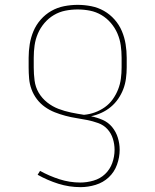

<svg xmlns="http://www.w3.org/2000/svg" viewBox="-20 -548 640 791"><path d="M312 223Q265 223 220.5 209Q176 195 135 172L145 156Q183 177 225 190.5Q267 204 311 204Q338 204 365.5 196Q393 188 413 169Q433 150 442.5 123.5Q452 97 452 69Q452 46 445 23.5Q438 1 422.5 -16Q407 -33 384.5 -41Q362 -49 339.5 -53.5Q317 -58 294.5 -61.5Q272 -65 249.5 -71Q227 -77 205.5 -85.5Q184 -94 165 -107.5Q146 -121 132 -139.5Q118 -158 110 -179.5Q102 -201 100 -224Q98 -247 98 -270V-310Q98 -338 102.5 -366Q107 -394 118 -420Q129 -446 148 -467.5Q167 -489 191.5 -503Q216 -517 244 -522.5Q272 -528 300 -528Q328 -528 356 -522.5Q384 -517 408.5 -503Q433 -489 452 -467.5Q471 -446 482 -420Q493 -394 497.5 -366Q502 -338 502 -310V-270Q502 -248 499 -225Q496 -202 488 -181Q480 -160 467 -141Q454 -122 436.5 -107.5Q419 -93 398.5 -83.5Q378 -74 355 -69Q380 -64 403 -54Q426 -44 442 -24.5Q458 -5 465.5 19.5Q473 44 473 69Q473 100 462 130.5Q451 161 428 182.5Q405 204 374 213.5Q343 223 312 223ZM326 -75Q349 -77 371 -85Q393 -93 412 -106.5Q431 -120 444.5 -139Q458 -158 466.5 -179.5Q475 -201 478 -224Q481 -247 481 -270V-310Q481 -336 477.5 -361Q474 -386 464 -409.5Q454 -433 437 -453Q420 -473 398 -486Q376 -499 351 -504Q326 -509 300 -509Q274 -509 249 -504Q224 -499 202 -486Q180 -473 163 -453Q146 -433 136 -409.5Q126 -386 122.5 -361Q119 -336 119 -310V-270Q119 -243 122.5 -216Q126 -189 139.5 -166Q153 -143 174.5 -126Q196 -109 221 -99.5Q246 -90 272.5 -84.5Q299 -79 326 -75Z"/></svg>

Font: Iosevka HT Thin Extended
Style: Regular
Weight: 100
Width: 7
Monospace: yes
Designer: Belleve Invis
Foundry: Belleve Invis
Version: Version 32.3.0; ttfautohint (v1.8.4)